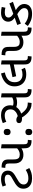

<svg xmlns="http://www.w3.org/2000/svg" viewBox="1548 -2192 657 3794"><g transform="rotate(-90 1877.0 -294.5)"><path d="M249 10Q185 10 139.5 -11.5Q94 -33 70 -71.5Q46 -110 46 -162Q46 -230 89 -274.5Q132 -319 208 -359Q249 -381 274.5 -397Q300 -413 311.5 -429Q323 -445 323 -467Q323 -501 299 -515.5Q275 -530 237 -530Q202 -530 172.5 -524Q143 -518 113 -504L88 -572Q121 -586 158.5 -594.5Q196 -603 239 -603Q295 -603 331 -586Q367 -569 385 -538.5Q403 -508 403 -469Q403 -427 386 -398.5Q369 -370 340.5 -348.5Q312 -327 275 -307Q220 -277 188 -254.5Q156 -232 142.5 -209Q129 -186 129 -154Q129 -114 161 -88.5Q193 -63 251 -63Q299 -63 338 -76.5Q377 -90 417 -115L454 -44Q407 -18 360.5 -4Q314 10 249 10Z M715 -161Q676 -161 645 -173Q614 -185 594 -204Q569 -229 556.5 -262Q544 -295 544 -350V-440Q544 -467 541 -479.5Q538 -492 532 -500Q522 -514 500 -516.5Q478 -519 457 -519L465 -592H475Q519 -592 547.5 -582.5Q576 -573 593 -555Q610 -538 617 -513Q624 -488 624 -443V-357Q624 -311 632 -288.5Q640 -266 653 -253Q664 -243 681.5 -238Q699 -233 723 -233Q763 -233 798 -252.5Q833 -272 856 -298V-208Q828 -187 793.5 -174Q759 -161 715 -161ZM993 0Q950 0 921 -9.5Q892 -19 875 -37Q859 -54 851.5 -79Q844 -104 844 -148V-603L924 -592V-152Q924 -125 927 -112.5Q930 -100 936 -92Q947 -78 968.5 -75.5Q990 -73 1011 -73L1003 0Z M1166 -414Q1140 -414 1122 -430Q1104 -446 1104 -482Q1104 -520 1122 -535Q1140 -550 1166 -550Q1192 -550 1210 -535Q1228 -520 1228 -482Q1228 -446 1210 -430Q1192 -414 1166 -414ZM1166 14Q1140 14 1122 -2Q1104 -18 1104 -54Q1104 -92 1122 -107Q1140 -122 1166 -122Q1192 -122 1210 -107Q1228 -92 1228 -54Q1228 -18 1210 -2Q1192 14 1166 14Z M1726 0Q1670 0 1625.5 -20.5Q1581 -41 1545.5 -74Q1510 -107 1481.5 -146.5Q1453 -186 1429 -225L1440 -265Q1483 -270 1522.5 -287.5Q1562 -305 1587.5 -337Q1613 -369 1613 -416Q1613 -472 1581 -501Q1549 -530 1496 -530Q1462 -530 1432.5 -523Q1403 -516 1368 -499L1342 -568Q1379 -584 1419 -593.5Q1459 -603 1499 -603Q1558 -603 1601.5 -582Q1645 -561 1669.5 -520Q1694 -479 1694 -418Q1694 -364 1671.5 -321.5Q1649 -279 1611.5 -249Q1574 -219 1527.5 -203.5Q1481 -188 1434 -188Q1388 -188 1365 -202.5Q1342 -217 1342 -249Q1342 -274 1359 -287.5Q1376 -301 1403 -301Q1429 -301 1453.5 -290Q1478 -279 1512 -246H1499Q1546 -178 1582.5 -140.5Q1619 -103 1655 -89Q1691 -75 1735 -75H1749L1740 0ZM1748 -286Q1715 -286 1683.5 -294Q1652 -302 1629 -318L1638 -389Q1659 -376 1686.5 -366.5Q1714 -357 1745 -357Q1789 -357 1816.5 -367Q1844 -377 1875 -400L1890 -329Q1861 -309 1829.5 -297.5Q1798 -286 1748 -286ZM1998 0Q1963 0 1932.5 -7.5Q1902 -15 1881 -37Q1862 -57 1856 -81.5Q1850 -106 1850 -148V-603L1930 -592V-152Q1930 -125 1933 -112.5Q1936 -100 1942 -92Q1953 -78 1974 -75.5Q1995 -73 2016 -73L2008 0Z M2303 -105Q2232 -105 2179 -133Q2126 -161 2097 -213Q2068 -265 2068 -337Q2068 -404 2098 -457.5Q2128 -511 2185 -548Q2242 -585 2323 -603L2343 -528Q2250 -509 2200 -462.5Q2150 -416 2150 -333Q2150 -255 2193 -217Q2236 -179 2300 -179Q2332 -179 2357 -184Q2382 -189 2404 -199L2435 -132Q2408 -119 2374.5 -112Q2341 -105 2303 -105ZM2268 -304 2250 -377 2517 -431V-355ZM2649 0Q2614 0 2583.5 -7.5Q2553 -15 2532 -37Q2513 -57 2507 -81.5Q2501 -106 2501 -148V-603L2581 -592V-152Q2581 -125 2584 -112.5Q2587 -100 2593 -92Q2604 -78 2625 -75.5Q2646 -73 2667 -73L2659 0Z M2939 -161Q2900 -161 2869 -173Q2838 -185 2818 -204Q2793 -229 2780.5 -262Q2768 -295 2768 -350V-440Q2768 -467 2765 -479.5Q2762 -492 2756 -500Q2746 -514 2724 -516.5Q2702 -519 2681 -519L2689 -592H2699Q2743 -592 2771.5 -582.5Q2800 -573 2817 -555Q2834 -538 2841 -513Q2848 -488 2848 -443V-357Q2848 -311 2856 -288.5Q2864 -266 2877 -253Q2888 -243 2905.5 -238Q2923 -233 2947 -233Q2987 -233 3022 -252.5Q3057 -272 3080 -298V-208Q3052 -187 3017.5 -174Q2983 -161 2939 -161ZM3217 0Q3174 0 3145 -9.5Q3116 -19 3099 -37Q3083 -54 3075.5 -79Q3068 -104 3068 -148V-603L3148 -592V-152Q3148 -125 3151 -112.5Q3154 -100 3160 -92Q3171 -78 3192.5 -75.5Q3214 -73 3235 -73L3227 0Z M3502 10Q3424 10 3365 -14.5Q3306 -39 3261 -73L3306 -135Q3355 -97 3401.5 -80Q3448 -63 3497 -63Q3558 -63 3586 -84Q3614 -105 3614 -144Q3614 -164 3604.5 -184.5Q3595 -205 3568 -230Q3541 -255 3489 -285L3462 -306Q3427 -329 3400.5 -351.5Q3374 -374 3360 -400.5Q3346 -427 3346 -461Q3346 -524 3393.5 -563.5Q3441 -603 3520 -603Q3552 -603 3581 -599.5Q3610 -596 3637 -589L3622 -517Q3596 -523 3575.5 -526Q3555 -529 3529 -529Q3478 -529 3453 -509Q3428 -489 3428 -454Q3428 -436 3438 -418.5Q3448 -401 3470 -383.5Q3492 -366 3528 -347L3556 -322Q3602 -296 3633 -269Q3664 -242 3680 -211Q3696 -180 3696 -142Q3696 -105 3677.5 -70Q3659 -35 3616.5 -12.5Q3574 10 3502 10ZM3308 -211 3281 -282 3472 -350 3707 -438 3739 -368 3532 -297Z"/></g></svg>

Font: hexguzrati15
Style: Regular
Weight: 400
Designer: Jelle Bosma - Monotype Design Team
Foundry: Monotype Imaging Inc.
Version: Version 2.006